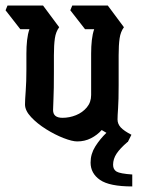

<svg xmlns="http://www.w3.org/2000/svg" viewBox="-39 -514 506 691"><path d="M421 -3H420Q393 20 380.5 39Q368 58 368 79Q368 96 380.5 103.5Q393 111 437 114V157Q355 157 321 133.5Q287 110 287 71Q287 40 304 13Q321 -14 344 -36Q335 -41 327 -46Q311 -28 288.5 -16.5Q266 -5 239 -5Q221 -5 190 -17Q159 -29 127 -49Q95 -69 73 -92.5Q51 -116 51 -138Q51 -153 53.5 -186.5Q56 -220 56 -263V-321Q56 -347 58.5 -369.5Q61 -392 67 -409H34L-19 -477L-12 -494H116L174 -416Q162 -400 158.5 -376Q155 -352 155 -315V-256Q155 -190 153.5 -160Q152 -130 152 -118Q152 -90 186 -90Q211 -90 234.5 -99.5Q258 -109 273.5 -127.5Q289 -146 289 -172V-321Q289 -347 291.5 -369.5Q294 -392 300 -409H267L214 -477L221 -494H349L407 -416Q395 -400 391.5 -376Q388 -352 388 -315V-208Q388 -153 386 -125Q384 -97 384 -84Q384 -68 395.5 -55.5Q407 -43 434 -29Z"/></svg>

Font: Jaini
Style: Regular
Weight: 400
Designer: Maithili Shingre, Girish Dalvi (Devanagari), Taresh Vohra (Latin)
Foundry: Ek Type
Version: Version 2.000; ttfautohint (v1.8.4.7-5d5b)